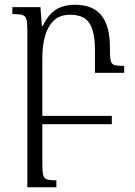

<svg xmlns="http://www.w3.org/2000/svg" viewBox="-20 -522 567 807"><path d="M158 169Q158 200 161.5 214Q165 228 177.5 232Q190 236 217 236V265H95V-396Q95 -427 91 -441Q87 -455 74 -459Q61 -463 32 -463V-492H150L156 -413H160Q175 -445 194 -464.5Q213 -484 238.5 -493Q264 -502 296 -502Q370 -502 406 -457.5Q442 -413 442 -324V-309Q442 -281 445.5 -266.5Q449 -252 461.5 -248.5Q474 -245 502 -245V-216H379V-313Q379 -387 356.5 -423.5Q334 -460 275 -460Q230 -460 204.5 -434Q179 -408 168.5 -367.5Q158 -327 158 -283ZM143 0V-35H450V0Z"/></svg>

Font: Noto Serif Armenian Light
Style: Regular
Weight: 300
Version: Version 2.007